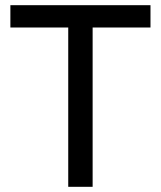

<svg xmlns="http://www.w3.org/2000/svg" viewBox="-20 -720 620 740"><path d="M20 -700H560V-614H337V0H243V-614H20Z"/></svg>

Font: Retni Sans Medium
Style: Regular
Weight: 500
Designer: Vitaly Kuzmin
Foundry: ParaType Ltd.
Version: Version 1.00;March 2, 2019;FontCreator 11.5.0.2425 64-bit; t